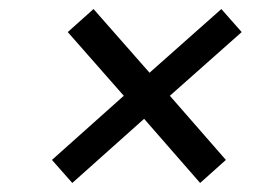

<svg xmlns="http://www.w3.org/2000/svg" viewBox="-20 -518 614 425"><path d="M130 -447 187 -498 311 -357 470 -498 515 -447 356 -306 480 -164 423 -113 299 -255 140 -113 95 -164 254 -306Z"/></svg>

Font: Haskoy
Style: Italic
Weight: 400
Designer: Ertekin Erdin
Foundry: Ertekin Erdin
Version: Version 2.000; ttfautohint (v1.8.4.7-5d5b)